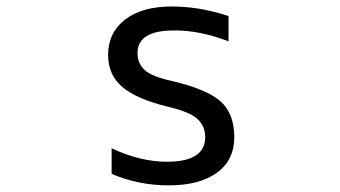

<svg xmlns="http://www.w3.org/2000/svg" viewBox="-20 -555 1040 587"><path d="M678.7 -505.9V-428.7Q588.9 -462.9 511.7 -461.9Q400.4 -461.9 400.4 -392.6Q400.4 -361.3 421.9 -341.3Q443.4 -321.3 504.9 -307.6Q613.3 -282.2 654.8 -244.6Q696.3 -207 696.3 -135.7Q696.3 -65.4 643.1 -26.9Q589.8 11.7 496.1 11.7Q403.3 11.7 321.3 -23.4V-101.6Q409.2 -60.5 490.2 -60.5Q607.4 -60.5 607.4 -135.7Q607.4 -168.9 584 -190.9Q560.5 -212.9 494.1 -228.5Q397.5 -252 354 -289.1Q310.5 -326.2 310.5 -386.7Q310.5 -455.1 362.3 -495.1Q414.1 -535.2 505.9 -535.2Q589.8 -535.2 678.7 -505.9Z"/></svg>

Font: GenEi Gothic M Regular
Style: Regular
Weight: 400
Designer: o_tamon (Modified); [Source Han Sans]
Ryoko NISHIZUKA  (kana & ideographs); Paul D. Hunt (Latin, Greek & Cyrillic); Wenl
Version: Version 1.1a;Original Version 1.004